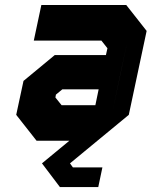

<svg xmlns="http://www.w3.org/2000/svg" viewBox="-20 -560 610 764"><path d="M218.5 184.5 147 90 256 0H125.5L44.5 -103L73.5 -238L198 -341H401.5L407.5 -368L383.5 -398.5H114.5L144.5 -540H482.5L563.5 -437L492.5 -103L258.5 90L270 106H387.5L371 184.5ZM240.5 145H336.5H240.5L201.5 90L425.5 -106.5L487 -396.5L435 -467.5H206.5H435L487 -396.5L460.5 -272H213L139.5 -212L123 -136L175 -70H385L201.5 90ZM225 -141.5H359.5L372.5 -204.5H228L202.5 -183.5L200.5 -172ZM175 -70 123 -136 139.5 -212 213 -272H460.5L425.5 -106.5L385 -70Z"/></svg>

Font: Tourney Thin Black
Style: Italic
Weight: 900
Italic angle: -12°
Version: Version 1.015